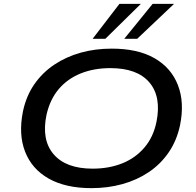

<svg xmlns="http://www.w3.org/2000/svg" viewBox="-20 -966 1018 995"><path d="M454 9Q320 9 232.5 -40.5Q145 -90 110 -180Q75 -270 99 -389Q116 -469 158 -529.5Q200 -590 261.5 -631Q323 -672 398 -693Q473 -714 559 -714Q694 -714 780.5 -664.5Q867 -615 902 -525Q937 -435 913 -317Q896 -237 854 -176Q812 -115 751 -74Q690 -33 614.5 -12Q539 9 454 9ZM460 -92Q545 -92 613.5 -119.5Q682 -147 728.5 -201.5Q775 -256 791 -335Q817 -465 754 -539Q691 -613 552 -613Q467 -613 398.5 -585.5Q330 -558 284.5 -504.5Q239 -451 221 -371Q194 -241 258 -166.5Q322 -92 460 -92ZM460 -765 599 -946H710L526 -765ZM624 -765 771 -946H882L691 -765Z"/></svg>

Font: Nunito Sans 10pt Expanded SemiBold
Style: Italic
Weight: 600
Width: 7
Italic angle: -9°
Designer: Vernon Adams
Foundry: Vernon Adams
Version: Version 3.101;gftools[0.9.27]